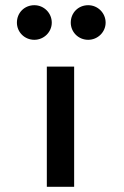

<svg xmlns="http://www.w3.org/2000/svg" viewBox="-20 -728 475 738"><path d="M45 -641C45 -605 74 -575 112 -575C149 -575 179 -605 179 -641C179 -678 149 -708 112 -708C74 -708 45 -679 45 -641ZM252 -641C252 -605 281 -575 319 -575C356 -575 386 -605 386 -641C386 -678 356 -708 319 -708C281 -708 252 -679 252 -641ZM265 -10V-472H160V-10Z"/></svg>

Font: Bluebird
Style: LiNrw
Weight: 300
Designer: Jasper
Foundry: Cannot Into Space Fonts
Version: Version 0.98